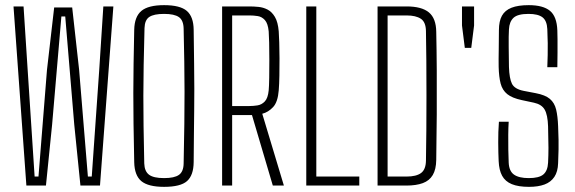

<svg xmlns="http://www.w3.org/2000/svg" viewBox="-20 -721 2234 746"><path d="M82.5 0 32.5 -696H71.5L87.5 -449L114.5 -35H129.5L162.5 -449L190.5 -692H260.5L287.5 -449L321.5 -35H336.5L365.5 -449L381.5 -696H420.5L368.5 0H292.5L268.5 -237L233.5 -657H218.5L182.5 -237L158.5 0Z M617.5 5Q556 5 529.2 -17.2Q502.5 -39.5 501.5 -91Q499.5 -176.5 498.8 -240.5Q498 -304.5 498 -359.8Q498 -415 499 -473Q500 -531 501.5 -605Q502.5 -656 529.2 -678.5Q556 -701 617.5 -701Q680 -701 706 -678.5Q732 -656 732.5 -605Q733.5 -529.5 734.2 -474.5Q735 -419.5 735 -375.8Q735 -332 734.5 -290.8Q734 -249.5 733.5 -202Q733 -154.5 732.5 -91Q732 -40 706.8 -17.5Q681.5 5 617.5 5ZM617.5 -29Q657.5 -29 675.2 -41.5Q693 -54 693.5 -86Q695.5 -172 696.2 -239.2Q697 -306.5 697 -364.8Q697 -423 696 -481.8Q695 -540.5 693.5 -609Q693 -642 675.2 -654.5Q657.5 -667 617.5 -667Q578 -667 560.2 -655.2Q542.5 -643.5 541.5 -612Q539.5 -530.5 538.2 -468Q537 -405.5 537 -349.2Q537 -293 537.8 -230.5Q538.5 -168 540.5 -86Q541.5 -55.5 559 -42.2Q576.5 -29 617.5 -29Z M843 0V-696H950Q966 -696 984.2 -694.2Q1002.5 -692.5 1019.2 -684Q1036 -675.5 1048 -655.5Q1060 -635.5 1063 -599Q1064 -584.5 1065 -556.2Q1066 -528 1066 -494Q1066 -460 1065.5 -427Q1065 -394 1063 -370Q1059.5 -324.5 1041 -304.8Q1022.5 -285 999 -279L1083 0H1040L959 -274H882V0ZM882 -309H949Q964 -309 980.2 -311.5Q996.5 -314 1008.8 -326.8Q1021 -339.5 1024 -370Q1025.5 -386 1026 -418.2Q1026.5 -450.5 1026.5 -487.5Q1026.5 -524.5 1025.8 -555.5Q1025 -586.5 1024 -599Q1021 -630 1009.2 -643Q997.5 -656 981.5 -658.5Q965.5 -661 950 -661H882Z M1170 0V-696H1209V-35H1376V0Z M1447 0V-696H1560Q1618.5 -696 1646.5 -672.8Q1674.5 -649.5 1675 -597Q1676.5 -528.5 1677 -446.5Q1677.5 -364.5 1677 -276Q1676.5 -187.5 1675 -100Q1674.5 -63 1661.5 -41Q1648.5 -19 1622.8 -9.5Q1597 0 1559 0ZM1486 -35H1559Q1597.5 -35 1616 -48.8Q1634.5 -62.5 1635 -97Q1636 -148 1636.5 -213.5Q1637 -279 1637 -349.2Q1637 -419.5 1636.5 -484.8Q1636 -550 1635 -600Q1634.5 -635.5 1615 -648.2Q1595.5 -661 1560 -661H1486Z M1786 -535 1775 -622V-696H1822V-622L1811 -535Z M2035.5 5Q1994 5 1968.5 -5.5Q1943 -16 1931 -38Q1919 -60 1917.5 -95Q1916 -126 1915.8 -167.5Q1915.5 -209 1918.5 -248H1956.5Q1955 -226 1954.8 -197Q1954.5 -168 1955 -139.2Q1955.5 -110.5 1956.5 -89Q1958 -56 1977.2 -42.5Q1996.5 -29 2034.5 -29Q2074.5 -29 2091.2 -43.2Q2108 -57.5 2109.5 -89Q2111 -117.5 2111 -146.5Q2111 -175.5 2109.5 -230Q2108 -275 2096.2 -295.2Q2084.5 -315.5 2054.5 -322L2007.5 -332Q1970 -340 1951 -355.2Q1932 -370.5 1925.2 -396.2Q1918.5 -422 1917.5 -461Q1917 -489 1917.8 -528.5Q1918.5 -568 1918.5 -604Q1918.5 -638.5 1930.2 -659.8Q1942 -681 1967.5 -691Q1993 -701 2034.5 -701Q2090 -701 2116.8 -679Q2143.5 -657 2145.5 -603Q2146 -591.5 2146.2 -568.2Q2146.5 -545 2146.2 -516.2Q2146 -487.5 2145.5 -460H2106.5Q2107.5 -484.5 2108 -506.8Q2108.5 -529 2108.2 -553.2Q2108 -577.5 2106.5 -608Q2105 -640.5 2087.8 -653.8Q2070.5 -667 2033.5 -667Q1991.5 -667 1975.2 -651.8Q1959 -636.5 1957.5 -607Q1956 -582.5 1956.5 -540.2Q1957 -498 1957.5 -461Q1959 -416 1969.2 -395.5Q1979.5 -375 2014.5 -368L2061.5 -359Q2098.5 -352 2116.5 -336.8Q2134.5 -321.5 2140.8 -295.5Q2147 -269.5 2148.5 -231Q2150 -196.5 2150.2 -177.8Q2150.5 -159 2150.2 -140.2Q2150 -121.5 2148.5 -87Q2147.5 -54 2134 -33.8Q2120.5 -13.5 2095.8 -4.2Q2071 5 2035.5 5Z"/></svg>

Font: Big Shoulders Text SC Thin
Style: Regular
Weight: 100
Designer: Patric King
Foundry: XO Type Co
Version: Version 2.002